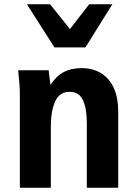

<svg xmlns="http://www.w3.org/2000/svg" viewBox="-20 -879 640 899"><path d="M65 -550H208L216 -481.5Q243 -522.5 278 -541.2Q313 -560 361.5 -560Q415 -560 453.8 -536Q492.5 -512 513 -466.5Q533.5 -421 533.5 -357.5V0H386.5V-303.5Q386.5 -370.5 368.5 -409.8Q350.5 -449 305.5 -449Q258.5 -449 238.2 -404Q218 -359 218 -285V0H73V-430.5Q73 -461 71 -486.8Q69 -512.5 65 -550ZM106 -859H214.5L307.5 -743L397.5 -859H506L380 -657H235Z"/></svg>

Font: JuliaMono ExtraBold
Style: Regular
Weight: 800
Monospace: yes
Designer: cormullion
Foundry: corm
Version: Version 0.055; ttfautohint (v1.8.4)